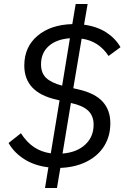

<svg xmlns="http://www.w3.org/2000/svg" viewBox="-20 -831 640 964"><path d="M223 9Q154 1 102.5 -31.5Q51 -64 23 -113L85 -162Q114 -117 150.5 -92.5Q187 -68 235 -61L279 -327L263 -331Q102 -367 102 -502Q102 -595 168 -651Q234 -707 343 -710L360 -811H420L402 -707Q468 -698 514 -668Q560 -638 585 -594L525 -550Q476 -625 390 -637L348 -388L374 -382Q457 -363 495.5 -320.5Q534 -278 534 -212Q534 -148 503.5 -98.5Q473 -49 416 -20Q359 9 283 12L266 113H206ZM292 -401 331 -639Q263 -634 224.5 -599.5Q186 -565 186 -508Q186 -464 212 -439.5Q238 -415 292 -401ZM336 -314 294 -60Q366 -66 408 -105Q450 -144 450 -205Q450 -249 423 -275Q396 -301 336 -314Z"/></svg>

Font: iA Writer Duo S
Style: Italic
Weight: 400
Italic angle: -9.5°
Designer: Mike Abbink, Paul van der Laan, Pieter van Rosmalen, Oliver Reichenstein
Foundry: Bold Monday and Information Architects Inc.
Version: Version 2.000